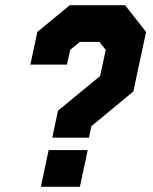

<svg xmlns="http://www.w3.org/2000/svg" viewBox="-20 -720 590 740"><path d="M181.5 -189.5 203.5 -293.5 366 -427 387.5 -528 363 -558.5H288L250.5 -528L238 -471H97L124 -597L249 -700H462L543 -597L494 -367.5L332 -233.5L323 -189.5ZM137.5 0 167.5 -141.5H318L288 0Z"/></svg>

Font: Tourney Expanded Black
Style: Italic
Weight: 900
Width: 7
Italic angle: -12°
Designer: Tyler Finck
Foundry: Etcetera Type Co
Version: Version 1.010; ttfautohint (v1.8.3)